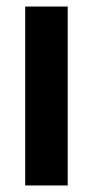

<svg xmlns="http://www.w3.org/2000/svg" viewBox="-20 -567 284 587"><path d="M187 0H57V-547H187Z"/></svg>

Font: Noto Sans ExtraCondensed
Style: Bold
Weight: 700
Width: 2
Designer: Monotype Design Team
Foundry: Monotype Imaging Inc.
Version: Version 2.013; ttfautohint (v1.8.4.7-5d5b)